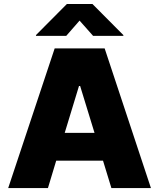

<svg xmlns="http://www.w3.org/2000/svg" viewBox="-20 -952 807 972"><path d="M21.5 0 256.8 -707H509.8L744.1 0H543.9L501.5 -138.7H264.6L222.7 0ZM458.5 -279.3 385.7 -516.6H379.9L307.6 -279.3ZM382.8 -847.7 315.4 -770.5H162.1V-774.4L318.4 -931.6H448.2L604.5 -774.4V-770.5H451.2Z"/></svg>

Font: Pretendard JP Black
Style: Regular
Weight: 900
Designer: Base glyphs from Inter by Rasmus Andersson; Hangeul glyphs from Noto Sans CJK(Source Han Sans) by Jang Soo-young and Kan
Foundry: Kil Hyung-jin
Version: Version 1.309